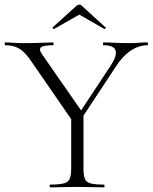

<svg xmlns="http://www.w3.org/2000/svg" viewBox="-25 -808 658 828"><path d="M297 -290 453 -526Q481 -570 473 -591.5Q465 -613 421 -613Q419 -613 419 -619Q419 -625 421 -625Q447 -625 471 -623.5Q495 -622 533 -622Q558 -622 573.5 -623.5Q589 -625 611 -625Q613 -625 613 -619Q613 -613 611 -613Q586 -613 562 -602.5Q538 -592 516.5 -572Q495 -552 476 -523L313 -276ZM298 -271 111 -542Q85 -581 60 -597Q35 -613 -2 -613Q-5 -613 -5 -619Q-5 -625 -2 -625Q15 -625 34.5 -623.5Q54 -622 71 -622Q98 -622 121.5 -622.5Q145 -623 166 -624Q187 -625 204 -625Q206 -625 206 -619Q206 -613 204 -613Q163 -613 152 -604Q141 -595 157 -573L335 -317ZM282 -310 335 -319V-81Q335 -52 341 -37Q347 -22 366 -17Q385 -12 423 -12Q426 -12 426 -6Q426 0 423 0Q400 0 371 -1Q342 -2 308 -2Q275 -2 245 -1Q215 0 192 0Q189 0 189 -6Q189 -12 192 -12Q230 -12 249.5 -17Q269 -22 275.5 -37Q282 -52 282 -81ZM202 -690 305 -783Q310 -788 317 -788Q324 -788 328 -783L430 -690Q433 -689 430 -685.5Q427 -682 425 -683L317 -745L208 -683Q207 -682 203.5 -685.5Q200 -689 202 -690Z"/></svg>

Font: Cormorant Infant Light
Style: Regular
Weight: 300
Designer: Christian Thalmann (Catharsis Fonts)
Foundry: Catharsis Fonts
Version: Version 4.001